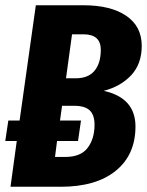

<svg xmlns="http://www.w3.org/2000/svg" viewBox="-24 -713 561 733"><path d="M372.1 -366.2Q493.2 -339.4 493.2 -230Q493.2 -122.1 418 -61Q342.8 0 208 0H16.1L40 -174.8H-3.9L7.8 -252.9H50.8L112.8 -692.9H294.9Q398.9 -692.9 458 -652.6Q517.1 -612.3 517.1 -538.1Q517.1 -469.2 477.3 -426.3Q437.5 -383.3 372.1 -366.2ZM265.1 -414.1Q313 -414.1 336.9 -442.9Q360.8 -471.7 360.8 -522.9Q360.8 -582 294.9 -582H251L228 -414.1ZM225.1 -113.8Q284.2 -113.8 310.5 -148.4Q336.9 -183.1 336.9 -236.8Q336.9 -274.4 318.4 -291.7Q299.8 -309.1 259.8 -309.1H212.9L205.1 -252.9H285.2L273.9 -174.8H193.8L186 -113.8Z"/></svg>

Font: Fira Sans Compressed
Style: Bold Italic
Weight: 700
Width: 3
Italic angle: -8°
Designer: Carrois Corporate & Edenspiekermann AG
Foundry: Carrois Corporate GbR & Edenspiekermann AG
Version: Version 4.203;PS 004.203;hotconv 1.0.88;makeotf.lib2.5.64775